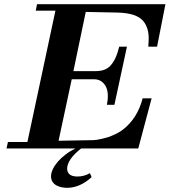

<svg xmlns="http://www.w3.org/2000/svg" viewBox="-20 -710 811 918"><path d="M771 -690 731 -487H689Q690 -501 690.5 -511Q691 -521 691 -527Q691 -575 667 -607Q635 -648 540 -650L390 -653L331 -370H438Q483 -370 507 -395Q535 -424 550 -487H587L527 -209H491Q503 -269 484 -300Q465 -331 430 -331H323L260 -37L428 -40Q457 -42 499 -55Q541 -70 566 -89Q637 -143 662 -240H705L641 0H11L18 -31H111L245 -659H151L157 -690ZM370 -2Q301 52 301 97Q301 109 309 120Q321 134 350 134Q382 134 410 118L418 137Q362 188 301 188Q271 188 249 176Q224 161 224 133Q224 117 232.5 99Q241 81 256.5 63Q272 45 294.5 28Q317 11 344 -2Z"/></svg>

Font: GFS Didot
Style: Bold Italic
Weight: 700
Italic angle: -12°
Designer: Designed by Takis Katsoulidis and George D. Matthiopoulos.
Foundry: Designed by Takis Katsoulidis and George D. Matthiopoulos.
Version: Version 1.0